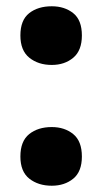

<svg xmlns="http://www.w3.org/2000/svg" viewBox="-20 -580 326 612"><path d="M45 -467Q45 -516 73 -538Q101 -560 145 -560Q186 -560 213.5 -538Q241 -516 241 -467Q241 -419 213.5 -396Q186 -373 145 -373Q102 -373 73.5 -396Q45 -419 45 -467ZM45 -81Q45 -130 73 -152.5Q101 -175 145 -175Q186 -175 213.5 -152.5Q241 -130 241 -81Q241 -33 213.5 -10.5Q186 12 145 12Q102 12 73.5 -10.5Q45 -33 45 -81Z"/></svg>

Font: Noto Sans SemiCondensed Black
Style: Regular
Weight: 900
Width: 4
Designer: Monotype Design Team
Foundry: Monotype Imaging Inc.
Version: Version 2.013; ttfautohint (v1.8.4.7-5d5b)